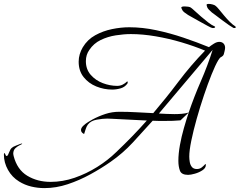

<svg xmlns="http://www.w3.org/2000/svg" viewBox="-60 -842 1231 986"><path d="M168 124Q134 124 100.5 116Q67 108 38 90Q2 68 -19 30.5Q-40 -7 -40 -48Q-40 -55 -37 -56Q-34 -54 -32 -47.5Q-30 -41 -26 -41Q-21 -41 -18 -48.5Q-15 -56 -14 -58Q-9 -69 -6 -75Q-3 -81 8 -88Q12 -90 21.5 -94Q31 -98 40.5 -101.5Q50 -105 53 -105Q54 -105 54 -104Q54 -102 42.5 -97Q31 -92 19.5 -81.5Q8 -71 8 -52Q8 -49 10 -41Q28 29 80 60.5Q132 92 200 92Q262 92 323 71Q384 50 439 15.5Q494 -19 537 -61Q578 -100 617.5 -140.5Q657 -181 694 -223L515 -232Q509 -232 503 -232.5Q497 -233 491 -233Q468 -233 437 -227.5Q406 -222 391 -202Q384 -192 380 -179Q376 -166 372 -154Q366 -156 361 -161.5Q356 -167 356 -174Q356 -185 367.5 -196Q379 -207 393 -215.5Q407 -224 416 -229Q448 -246 482 -257Q516 -268 553 -268Q597 -268 640.5 -265.5Q684 -263 727 -261Q795 -341 857.5 -424Q920 -507 993 -582Q938 -605 872.5 -624.5Q807 -644 739.5 -655.5Q672 -667 612 -667Q576 -667 534.5 -660.5Q493 -654 457 -636.5Q421 -619 399 -586Q381 -561 381 -528Q381 -486 406 -457.5Q431 -429 468 -415Q505 -401 542 -401Q557 -401 570 -407.5Q583 -414 593 -424Q596 -423 596 -420Q596 -419 595.5 -417.5Q595 -416 595 -414Q582 -395 560 -388.5Q538 -382 516 -382Q474 -382 434.5 -398Q395 -414 369.5 -446Q344 -478 344 -525Q344 -545 349.5 -563.5Q355 -582 365 -599Q389 -639 429 -661Q469 -683 515 -692.5Q561 -702 604 -702Q671 -702 742 -687Q813 -672 882.5 -648.5Q952 -625 1013 -600Q1023 -608 1038 -617.5Q1053 -627 1066 -627Q1080 -627 1088 -618.5Q1096 -610 1096 -596Q1096 -592 1095 -587.5Q1094 -583 1093 -578Q1090 -561 1085 -556Q1080 -551 1074.5 -548.5Q1069 -546 1061 -533Q1046 -508 1026.5 -459.5Q1007 -411 987 -351.5Q967 -292 950 -231.5Q933 -171 922.5 -120Q912 -69 912 -38Q912 -25 914.5 -10Q917 5 925.5 15.5Q934 26 951 26Q965 26 975 18.5Q985 11 994 1Q997 -1 997 4V6Q997 21 979.5 32.5Q962 44 940.5 50Q919 56 906 56Q872 56 864 34.5Q856 13 856 -16Q856 -53 864 -97Q872 -141 884.5 -184.5Q897 -228 909 -264L867 -224Q847 -222 827 -221.5Q807 -221 787 -221Q771 -221 755.5 -221Q740 -221 724 -222Q674 -166 622 -110Q570 -54 508 -11Q461 22 404.5 53Q348 84 288 104Q228 124 168 124ZM836 -256Q855 -256 873 -257.5Q891 -259 909 -264Q937 -346 971.5 -425Q1006 -504 1032 -586L756 -259Q776 -258 796 -257Q816 -256 836 -256ZM1143 -698Q1138 -698 1135 -701Q1132 -702 1116 -713Q1100 -724 1080 -739Q1060 -754 1045 -765.5Q1030 -777 1028 -778Q1008 -795 1004.5 -804Q1001 -813 1001 -818Q1002 -822 1012 -822Q1021 -822 1032 -819Q1043 -816 1047 -812Q1053 -808 1064.5 -794Q1076 -780 1090.5 -762.5Q1105 -745 1120.5 -729.5Q1136 -714 1148 -707Q1151 -704 1151 -703Q1151 -698 1143 -698ZM1028 -699Q1025 -699 1006.5 -709Q988 -719 965.5 -731.5Q943 -744 925.5 -754Q908 -764 906 -765Q882 -780 877 -789Q872 -798 871 -803Q871 -809 889 -809Q898 -809 907 -807.5Q916 -806 920 -803Q926 -799 940 -786Q954 -773 972.5 -757Q991 -741 1009 -727Q1027 -713 1041 -707Q1045 -706 1045 -703Q1045 -700 1039 -698.5Q1033 -697 1028 -699Z"/></svg>

Font: Beau Rivage
Style: Regular
Weight: 400
Designer: Robert E. Leuschke
Foundry: Robert E. Leuschke
Version: Version 1.010; ttfautohint (v1.8.3)